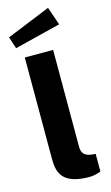

<svg xmlns="http://www.w3.org/2000/svg" viewBox="-147 -1033 631 1094"><g transform="rotate(-15 168.5 -486.0)"><path d="M258 -982 0 -877 23 -807 295 -875ZM238 10C260 10 284 4 305 -4V-108L282 -110C234 -116 224 -141 224 -172V-743H57V-151C57 -75 66 10 238 10Z"/></g></svg>

Font: United Sans ExtraBold
Style: Regular
Weight: 800
Designer: Pablo Impallari, Rodrigo Fuenzalida (Modified by Dan O. Williams)
Version: Version 1.000;PS 001.000;hotconv 1.0.88;makeotf.lib2.5.64775